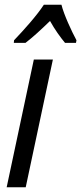

<svg xmlns="http://www.w3.org/2000/svg" viewBox="-20 -786 341 806"><path d="M39 -617 38 -606H87C117 -629 152 -661 190 -698C210 -662 233 -630 253 -606H299L301 -617C281 -654 248 -725 238 -766H164C134 -720 81 -661 39 -617ZM8 0H88L202 -536H122Z"/></svg>

Font: Noto Sans Condensed
Style: Italic
Weight: 400
Width: 3
Italic angle: -12°
Designer: Monotype Design Team
Foundry: Monotype Imaging Inc.
Version: Version 2.013